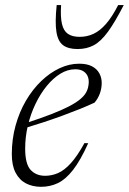

<svg xmlns="http://www.w3.org/2000/svg" viewBox="-20 -710 497 740"><path d="M270 -443Q240.5 -443 212.5 -425.8Q184.5 -408.5 160 -378.5Q135.5 -348.5 116.8 -309.5Q98 -270.5 87.5 -226.5Q77 -182.5 77 -137.5Q77 -78 98 -55.2Q119 -32.5 154 -32.5Q179.5 -32.5 203.8 -43Q228 -53.5 253 -81Q278 -108.5 305.5 -158.5L320 -158Q290 -91.5 261.5 -55Q233 -18.5 203 -4.2Q173 10 138.5 10Q105.5 10 80 -3.2Q54.5 -16.5 40 -44.5Q25.5 -72.5 25.5 -116Q25.5 -173.5 40 -226Q54.5 -278.5 80 -322Q105.5 -365.5 138.8 -397.5Q172 -429.5 209.5 -447Q247 -464.5 285 -464.5Q315.5 -464.5 334.5 -454.5Q353.5 -444.5 362.8 -427.5Q372 -410.5 372 -390.5Q372 -369.5 365 -350Q358 -330.5 344.5 -314.5Q320 -303 288.5 -290.2Q257 -277.5 221.5 -264.5Q186 -251.5 148.8 -239.2Q111.5 -227 75 -216L76 -234.5Q135.5 -253.5 177.2 -269.8Q219 -286 246.2 -300.2Q273.5 -314.5 289 -327.5Q304.5 -340.5 311.5 -353Q318.5 -365.5 320.5 -378.5Q324 -396.5 319.8 -411Q315.5 -425.5 303.2 -434.2Q291 -443 270 -443ZM287 -568Q315.5 -568 340.2 -579.5Q365 -591 388.5 -617.8Q412 -644.5 435.5 -690.5H457Q422.5 -623.5 395.5 -586.8Q368.5 -550 341.2 -535.5Q314 -521 279 -521Q243.5 -521 223.5 -535.5Q203.5 -550 197.5 -586.8Q191.5 -623.5 198.5 -690.5H215.5Q212.5 -644.5 218.8 -617.8Q225 -591 241.8 -579.5Q258.5 -568 287 -568Z"/></svg>

Font: Newsreader 36pt Light
Style: Italic
Weight: 300
Italic angle: -17°
Designer: Hugues Gentile
Foundry: Production Type
Version: Version 1.003